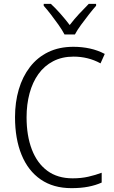

<svg xmlns="http://www.w3.org/2000/svg" viewBox="-20 -967 592 997"><path d="M362 -673Q302 -673 256 -649Q210 -625 179.5 -582.5Q149 -540 133.5 -482.5Q118 -425 118 -358Q118 -262 145.5 -190.5Q173 -119 226 -80Q279 -41 357 -41Q402 -41 439 -49.5Q476 -58 508 -70V-19Q477 -5 438.5 2.5Q400 10 351 10Q257 10 191.5 -35Q126 -80 92 -163Q58 -246 58 -359Q58 -436 77.5 -502.5Q97 -569 135.5 -619Q174 -669 230.5 -696.5Q287 -724 361 -724Q406 -724 447 -715Q488 -706 524 -687L502 -638Q469 -656 434 -664.5Q399 -673 362 -673ZM315 -788Q303 -811 284 -838Q265 -865 244.5 -891.5Q224 -918 207 -937V-947H244Q268 -925 294 -895.5Q320 -866 342 -837Q365 -867 390 -894Q415 -921 441 -947H479V-937Q462 -918 441 -891Q420 -864 400.5 -837.5Q381 -811 369 -788Z"/></svg>

Font: Noto Sans Thai SemiCondensed Light
Style: Regular
Weight: 300
Width: 4
Designer: Monotype Design Team
Foundry: Monotype Imaging Inc.
Version: Version 2.001